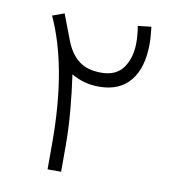

<svg xmlns="http://www.w3.org/2000/svg" viewBox="-73 -684 689 749"><g transform="rotate(10 272.0 -309.0)"><path d="M164.6 -106.4Q164.6 -406.2 77.6 -593.8L124.5 -610.8Q134.3 -584.5 144.3 -558.8Q154.3 -533.2 164.1 -507.3Q182.6 -459.5 215.8 -433.6Q249 -407.7 304.7 -407.7Q364.3 -407.7 392.1 -447.5Q419.9 -487.3 419.9 -546.9Q419.9 -563 418.2 -580.8Q416.5 -598.6 414.1 -612.3L466.8 -618.2Q468.8 -603 470.2 -585.7Q471.7 -568.4 471.7 -551.8Q471.7 -456.1 429.2 -404.3Q386.7 -352.5 305.7 -352.5Q274.4 -352.5 248.5 -359.6Q222.7 -366.7 195.8 -381.8Q206.1 -311 212.2 -239Q218.3 -167 218.3 -105V0H164.6Z"/></g></svg>

Font: Vazir Thin FD-WOL
Style: Thin-FD-WOL
Weight: 100
Designer: Saber Rastikerdar
Foundry: Saber Rastikerdar
Version: Version 30.1.0